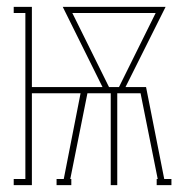

<svg xmlns="http://www.w3.org/2000/svg" viewBox="-20 -540 540 560"><path d="M20 0V-18H54V-502H20V-520H73V-286H279L163 -520H463L346 -286H406L459 -18H480V0H437V-18H440L390 -268H322V0H303V-268H235L185 -18H188V0H145V-18H166L215 -268H73V0ZM298 -286H327L434 -502H191Z"/></svg>

Font: Iosevka Curly Slab Thin
Style: Regular
Weight: 100
Monospace: yes
Designer: Belleve Invis
Foundry: Belleve Invis
Version: Version 22.1.2; ttfautohint (v1.8.4)